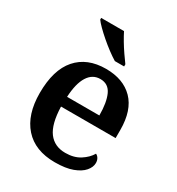

<svg xmlns="http://www.w3.org/2000/svg" viewBox="-184 -881 925 1005"><g transform="rotate(30 278.5 -378.0)"><path d="M299 10Q179 10 114.5 -62.5Q50 -135 50 -265Q50 -405 112.5 -476.5Q175 -548 288 -548Q393 -548 452.5 -487.5Q512 -427 512 -308V-259H182Q185 -155 220.5 -107.5Q256 -60 322 -60Q374 -60 410 -83Q446 -106 464 -137Q475 -132 481.5 -120.5Q488 -109 488 -94Q488 -69 467.5 -45Q447 -21 405.5 -5.5Q364 10 299 10ZM379 -319Q379 -397 358.5 -442Q338 -487 289 -487Q242 -487 215 -444Q188 -401 184 -319ZM307 -606Q284 -620 258 -639.5Q232 -659 206.5 -681Q181 -703 161 -723Q141 -743 132 -756V-766H270Q281 -744 297 -717Q313 -690 331 -664Q349 -638 363 -619V-606Z"/></g></svg>

Font: Noto Serif Armenian SemiBold
Style: Regular
Weight: 600
Version: Version 2.007